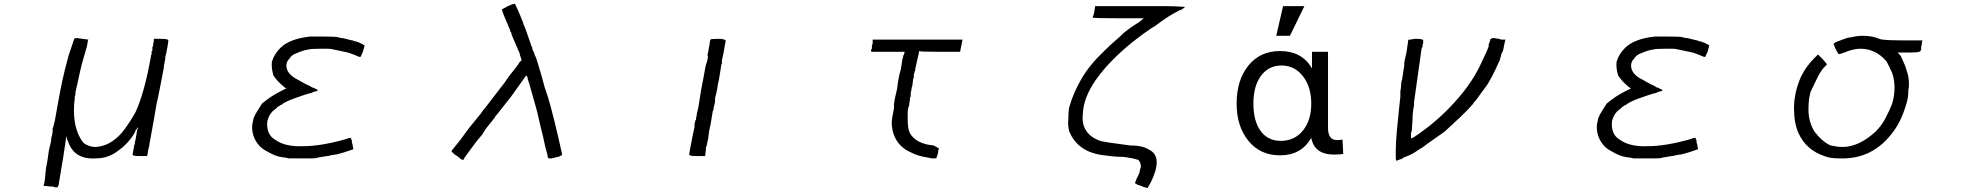

<svg xmlns="http://www.w3.org/2000/svg" viewBox="-20 -793 10099 985"><path d="M433.6 -589.8Q429.7 -585.9 429.7 -578.1Q429.7 -570.3 427.7 -564.5Q425.8 -558.6 425.8 -554.7Q418 -527.3 408.2 -494.1Q398.4 -460.9 390.6 -425.8Q382.8 -390.6 377 -363.3Q371.1 -335.9 367.2 -320.3V-312.5V-308.6L363.3 -296.9V-285.2Q359.4 -265.6 359.4 -226.6Q359.4 -207 361.3 -187.5Q363.3 -168 367.2 -148.4Q375 -117.2 386.7 -93.8Q398.4 -70.3 410.2 -58.6Q437.5 -39.1 468.8 -39.1Q492.2 -39.1 523.4 -50.8Q570.3 -70.3 609.4 -117.2Q648.4 -168 675.8 -218.8Q718.8 -312.5 750 -480.5L753.9 -500V-503.9V-507.8Q757.8 -511.7 757.8 -515.6V-523.4V-527.3Q757.8 -531.2 759.8 -531.2Q761.7 -531.2 761.7 -535.2V-539.1V-550.8L765.6 -558.6V-566.4Q769.5 -578.1 769.5 -589.8V-593.8H804.7Q843.8 -593.8 843.8 -585.9Q843.8 -574.2 832 -515.6L828.1 -503.9V-492.2L824.2 -472.7V-468.8Q820.3 -460.9 820.3 -449.2V-445.3L804.7 -363.3L789.1 -285.2Q785.2 -273.4 781.2 -248Q777.3 -222.7 769.5 -179.7L746.1 -50.8V-46.9Q742.2 -31.2 740.2 -23.4Q738.3 -15.6 738.3 -7.8L734.4 7.8H695.3Q660.2 7.8 660.2 0Q660.2 -3.9 668 -43V-46.9Q668 -50.8 669.9 -50.8Q671.9 -50.8 671.9 -54.7V-62.5L675.8 -78.1L683.6 -125Q683.6 -128.9 687.5 -132.8V-140.6Q683.6 -136.7 683.6 -134.8Q683.6 -132.8 679.7 -128.9L675.8 -125L671.9 -113.3Q640.6 -58.6 585.9 -19.5Q535.2 19.5 472.7 19.5Q359.4 27.3 328.1 -70.3Q324.2 -74.2 322.3 -85.9Q320.3 -97.7 320.3 -93.8Q316.4 -66.4 312.5 -41Q308.6 -15.6 304.7 11.7L281.2 152.3V156.2Q277.3 160.2 277.3 164.1Q277.3 168 273.4 168H265.6Q253.9 168 253.9 164.1H242.2L203.1 160.2L207 148.4Q210.9 128.9 212.9 99.6Q214.8 70.3 222.7 35.2L230.5 -19.5L242.2 -70.3Q242.2 -89.8 246.1 -93.8L250 -117.2V-125V-132.8L253.9 -144.5L261.7 -175.8Q273.4 -242.2 285.2 -306.6Q296.9 -371.1 312.5 -433.6Q320.3 -460.9 326.2 -486.3Q332 -511.7 339.8 -531.2L347.7 -554.7L359.4 -589.8Q359.4 -597.7 375 -597.7Z M1644.5 -605.5Q1707 -605.5 1714.8 -601.6L1730.5 -597.7H1738.3L1785.2 -585.9H1793V-582H1800.8L1812.5 -578.1L1824.2 -574.2Q1847.7 -562.5 1851.6 -558.6Q1847.7 -554.7 1847.7 -546.9Q1843.8 -539.1 1843.8 -535.2Q1843.8 -531.2 1839.8 -523.4Q1832 -507.8 1832 -503.9V-507.8Q1832 -496.1 1816.4 -503.9Q1800.8 -511.7 1765.6 -523.4Q1746.1 -527.3 1728.5 -531.2Q1710.9 -535.2 1691.4 -539.1Q1675.8 -543 1660.2 -543Q1644.5 -543 1625 -543Q1578.1 -543 1562.5 -539.1Q1535.2 -535.2 1500 -519.5Q1476.6 -511.7 1464.8 -492.2Q1449.2 -476.6 1449.2 -457Q1449.2 -418 1496.1 -390.6Q1511.7 -382.8 1531.2 -371.1Q1550.8 -359.4 1570.3 -351.6L1582 -343.8H1585.9L1593.8 -339.8L1609.4 -332V-328.1Q1605.5 -324.2 1599.6 -324.2Q1593.8 -324.2 1585.9 -320.3L1578.1 -316.4Q1558.6 -312.5 1537.1 -304.7Q1515.6 -296.9 1492.2 -289.1Q1437.5 -269.5 1421.9 -253.9H1418L1410.2 -246.1V-250L1398.4 -238.3L1378.9 -222.7Q1359.4 -203.1 1351.6 -171.9Q1347.7 -140.6 1357.4 -115.2Q1367.2 -89.8 1394.5 -74.2Q1445.3 -39.1 1535.2 -43Q1625 -43 1750 -78.1Q1769.5 -85.9 1781.2 -85.9V-82V-78.1L1785.2 -74.2V-70.3V-62.5L1789.1 -50.8V-46.9L1793 -27.3L1769.5 -19.5L1746.1 -11.7Q1730.5 -7.8 1718.8 -3.9Q1707 0 1699.2 0L1675.8 3.9Q1668 7.8 1656.2 7.8L1632.8 11.7L1609.4 15.6Q1601.6 19.5 1582 19.5Q1562.5 19.5 1539.1 19.5H1460.9Q1449.2 15.6 1429.7 13.7Q1410.2 11.7 1390.6 3.9Q1371.1 -3.9 1351.6 -15.6Q1328.1 -27.3 1312.5 -43Q1273.4 -85.9 1273.4 -140.6Q1273.4 -156.2 1281.2 -187.5Q1289.1 -207 1300.8 -224.6Q1312.5 -242.2 1324.2 -261.7Q1347.7 -281.2 1371.1 -296.9Q1394.5 -312.5 1425.8 -328.1L1449.2 -339.8L1441.4 -343.8Q1402.3 -375 1382.8 -406.2Q1371.1 -445.3 1375 -476.6Q1386.7 -515.6 1418 -546.9Q1464.8 -593.8 1570.3 -605.5Z M2585.9 -761.7Q2609.4 -773.4 2621.1 -773.4Q2625 -769.5 2648.4 -714.8L2664.1 -675.8Q2664.1 -668 2668 -664.1L2675.8 -644.5L2699.2 -578.1L2707 -554.7Q2710.9 -550.8 2710.9 -543L2714.8 -531.2Q2718.8 -531.2 2718.8 -523.4Q2722.7 -519.5 2722.7 -511.7L2730.5 -496.1Q2738.3 -468.8 2750 -431.6Q2761.7 -394.5 2773.4 -347.7Q2793 -293 2804.7 -248Q2816.4 -203.1 2824.2 -171.9L2843.8 -89.8L2863.3 -3.9Q2867.2 3.9 2843.8 11.7L2824.2 15.6L2816.4 19.5V15.6Q2812.5 19.5 2812.5 19.5Q2796.9 19.5 2796.9 19.5Q2789.1 19.5 2789.1 3.9Q2777.3 -35.2 2765.6 -93.8L2753.9 -140.6L2742.2 -191.4Q2738.3 -210.9 2728.5 -246.1Q2718.8 -281.2 2703.1 -335.9L2695.3 -363.3L2687.5 -386.7Q2687.5 -398.4 2679.7 -406.2L2601.6 -296.9L2543 -222.7Q2535.2 -210.9 2523.4 -199.2Q2519.5 -195.3 2519.5 -191.4L2472.7 -132.8L2453.1 -101.6L2429.7 -74.2L2394.5 -27.3L2363.3 15.6Q2355.5 31.2 2355.5 27.3Q2347.7 27.3 2335.9 15.6L2320.3 3.9Q2316.4 3.9 2304.7 -7.8L2296.9 -15.6V-19.5L2343.8 -78.1L2375 -121.1L2386.7 -136.7L2437.5 -199.2Q2445.3 -207 2451.2 -216.8Q2457 -226.6 2464.8 -234.4L2543 -335.9L2570.3 -371.1L2585.9 -394.5L2597.7 -410.2Q2617.2 -433.6 2628.9 -449.2Q2640.6 -464.8 2644.5 -472.7L2656.2 -484.4L2652.3 -496.1L2648.4 -507.8L2644.5 -523.4L2640.6 -531.2L2628.9 -558.6L2605.5 -613.3L2601.6 -628.9Q2597.7 -628.9 2597.7 -632.8V-636.7Q2554.7 -734.4 2554.7 -746.1Q2558.6 -746.1 2564.5 -750Q2570.3 -753.9 2585.9 -761.7Z M3664.1 -593.8Q3703.1 -593.8 3703.1 -582Q3699.2 -566.4 3695.3 -541Q3691.4 -515.6 3683.6 -484.4V-468.8Q3683.6 -464.8 3681.6 -462.9Q3679.7 -460.9 3679.7 -457L3675.8 -429.7L3668 -382.8Q3660.2 -351.6 3660.2 -339.8L3652.3 -304.7L3648.4 -289.1V-281.2V-273.4V-269.5L3640.6 -238.3V-230.5L3636.7 -222.7L3632.8 -199.2L3628.9 -175.8L3625 -152.3Q3617.2 -121.1 3615.2 -99.6Q3613.3 -78.1 3609.4 -66.4L3605.5 -46.9V-43L3601.6 -39.1V-27.3L3597.7 3.9V7.8H3558.6Q3515.6 7.8 3515.6 0Q3515.6 -7.8 3535.2 -105.5L3543 -140.6V-156.2L3546.9 -171.9Q3546.9 -175.8 3550.8 -179.7V-183.6Q3550.8 -191.4 3552.7 -195.3Q3554.7 -199.2 3554.7 -203.1V-210.9Q3562.5 -234.4 3568.4 -277.3Q3574.2 -320.3 3585.9 -378.9L3589.8 -398.4Q3593.8 -418 3595.7 -431.6Q3597.7 -445.3 3601.6 -460.9Q3609.4 -480.5 3611.3 -496.1Q3613.3 -511.7 3609.4 -507.8V-511.7L3613.3 -527.3L3617.2 -550.8Q3621.1 -566.4 3621.1 -574.2Q3621.1 -582 3625 -589.8Q3625 -593.8 3664.1 -593.8Z M4449.2 -527.3V-531.2V-539.1L4453.1 -543V-546.9V-558.6L4457 -570.3V-589.8H4918L4910.2 -550.8L4906.2 -531.2V-527.3H4796.9Q4695.3 -527.3 4695.3 -531.2Q4695.3 -523.4 4683.6 -476.6L4679.7 -457L4675.8 -441.4V-433.6Q4671.9 -425.8 4671.9 -425.8V-421.9L4668 -410.2V-394.5L4664.1 -386.7V-382.8L4660.2 -351.6Q4656.2 -343.8 4656.2 -335.9Q4656.2 -328.1 4652.3 -320.3V-304.7V-296.9Q4648.4 -296.9 4648.4 -289.1Q4648.4 -281.2 4646.5 -271.5Q4644.5 -261.7 4644.5 -253.9Q4636.7 -234.4 4636.7 -214.8Q4636.7 -195.3 4636.7 -175.8Q4636.7 -132.8 4648.4 -109.4Q4679.7 -54.7 4769.5 -46.9Q4785.2 -39.1 4796.9 -31.2V-27.3Q4793 -27.3 4793 -11.7L4789.1 3.9Q4785.2 11.7 4785.2 11.7V15.6Q4785.2 19.5 4777.3 19.5Q4773.4 19.5 4763.7 19.5Q4753.9 19.5 4742.2 15.6Q4687.5 7.8 4652.3 -11.7Q4578.1 -43 4558.6 -125Q4558.6 -132.8 4556.6 -140.6Q4554.7 -148.4 4554.7 -160.2Q4554.7 -175.8 4558.6 -197.3Q4562.5 -218.8 4566.4 -238.3V-257.8L4570.3 -285.2L4582 -335.9Q4589.8 -402.3 4601.6 -437.5L4609.4 -488.3L4613.3 -500V-507.8L4617.2 -511.7L4621.1 -527.3Z M5597.7 -757.8V-761.7H5828.1Q5894.5 -761.7 5949.2 -761.7Q6003.9 -761.7 6058.6 -757.8Q6058.6 -753.9 6039.1 -742.2H6035.2Q6019.5 -734.4 6002 -724.6Q5984.4 -714.8 5960.9 -699.2Q5937.5 -683.6 5919.9 -669.9Q5902.3 -656.2 5886.7 -648.4Q5789.1 -582 5716.8 -513.7Q5644.5 -445.3 5601.6 -382.8Q5539.1 -293 5535.2 -210.9Q5523.4 -113.3 5613.3 -74.2Q5632.8 -66.4 5677.7 -60.5Q5722.7 -54.7 5777.3 -46.9Q5839.8 -46.9 5871.1 -27.3Q5914.1 -7.8 5914.1 39.1Q5914.1 82 5882.8 144.5Q5867.2 171.9 5867.2 171.9Q5863.3 171.9 5861.3 169.9Q5859.4 168 5851.6 168L5832 160.2Q5824.2 156.2 5820.3 156.2Q5816.4 156.2 5812.5 152.3Q5808.6 152.3 5804.7 148.4Q5800.8 144.5 5808.6 132.8V128.9L5812.5 121.1L5820.3 105.5Q5828.1 89.8 5828.1 78.1Q5835.9 58.6 5832 54.7Q5832 39.1 5816.4 23.4V27.3Q5800.8 19.5 5742.2 11.7Q5718.8 11.7 5695.3 9.8Q5671.9 7.8 5644.5 3.9Q5507.8 -11.7 5464.8 -121.1Q5457 -152.3 5460.9 -183.6Q5460.9 -234.4 5468.8 -253.9Q5488.3 -320.3 5529.3 -390.6Q5570.3 -460.9 5644.5 -531.2Q5675.8 -562.5 5701.2 -584Q5726.6 -605.5 5746.1 -625Q5765.6 -640.6 5785.2 -654.3Q5804.7 -668 5824.2 -679.7L5847.7 -699.2H5722.7Q5585.9 -699.2 5585.9 -703.1Q5585.9 -710.9 5589.8 -714.8L5593.8 -730.5Z M6550.8 -70.3Q6621.1 -70.3 6664.1 -123Q6707 -175.8 6707 -261.7Q6707 -347.7 6664.1 -402.3Q6621.1 -457 6554.7 -457Q6488.3 -457 6449.2 -404.3Q6410.2 -351.6 6410.2 -261.7Q6410.2 -171.9 6447.3 -121.1Q6484.4 -70.3 6550.8 -70.3ZM6546.9 3.9Q6445.3 3.9 6384.8 -70.3Q6324.2 -144.5 6324.2 -261.7Q6324.2 -382.8 6384.8 -457Q6445.3 -531.2 6546.9 -531.2Q6660.2 -531.2 6710.9 -441.4V-527.3H6793V-136.7Q6793 -74.2 6839.8 -74.2Q6859.4 -74.2 6867.2 -78.1L6871.1 -3.9Q6855.5 0 6824.2 0Q6722.7 0 6707 -85.9Q6656.2 3.9 6546.9 3.9ZM6562.5 -761.7H6671.9L6597.7 -609.4H6527.3Z M7668 -593.8H7671.9Q7675.8 -589.8 7687.5 -589.8H7703.1L7699.2 -574.2L7691.4 -535.2Q7679.7 -511.7 7679.7 -503.9L7675.8 -492.2V-488.3Q7668 -472.7 7654.3 -441.4Q7640.6 -410.2 7613.3 -363.3L7593.8 -335.9L7582 -320.3L7550.8 -277.3L7543 -269.5L7535.2 -257.8Q7507.8 -226.6 7470.7 -191.4Q7433.6 -156.2 7390.6 -117.2Q7363.3 -97.7 7332 -76.2Q7300.8 -54.7 7281.2 -39.1L7261.7 -27.3L7238.3 -11.7Q7226.6 -3.9 7209 3.9Q7191.4 11.7 7179.7 15.6Q7171.9 23.4 7168 23.4Q7164.1 23.4 7156.2 27.3Q7148.4 31.2 7144.5 31.2Q7140.6 31.2 7140.6 11.7V3.9V-3.9V-19.5Q7140.6 -62.5 7146.5 -125Q7152.3 -187.5 7160.2 -261.7L7164.1 -296.9V-304.7V-312.5V-324.2Q7168 -343.8 7168 -357.4Q7168 -371.1 7171.9 -382.8V-378.9L7175.8 -402.3L7179.7 -429.7L7183.6 -453.1Q7183.6 -476.6 7187.5 -488.3L7195.3 -523.4L7199.2 -546.9Q7199.2 -554.7 7201.2 -562.5Q7203.1 -570.3 7203.1 -578.1Q7203.1 -585.9 7207 -589.8H7214.8Q7218.8 -589.8 7226.6 -591.8Q7234.4 -593.8 7242.2 -593.8Q7281.2 -593.8 7281.2 -585.9V-578.1V-570.3Q7277.3 -566.4 7277.3 -550.8L7273.4 -546.9Q7265.6 -492.2 7255.9 -421.9Q7246.1 -351.6 7234.4 -269.5V-261.7V-253.9Q7230.5 -234.4 7228.5 -216.8Q7226.6 -199.2 7226.6 -179.7L7222.7 -121.1Q7218.8 -113.3 7218.8 -113.3V-105.5V-82L7234.4 -89.8Q7347.7 -164.1 7443.4 -269.5Q7539.1 -375 7585.9 -484.4Q7609.4 -531.2 7617.2 -554.7V-566.4L7621.1 -574.2Q7621.1 -578.1 7623 -580.1Q7625 -582 7625 -585.9V-589.8Q7628.9 -597.7 7644.5 -597.7Z M8543 -605.5Q8605.5 -605.5 8613.3 -601.6L8628.9 -597.7H8636.7L8683.6 -585.9H8691.4V-582H8699.2L8710.9 -578.1L8722.7 -574.2Q8746.1 -562.5 8750 -558.6Q8746.1 -554.7 8746.1 -546.9Q8742.2 -539.1 8742.2 -535.2Q8742.2 -531.2 8738.3 -523.4Q8730.5 -507.8 8730.5 -503.9V-507.8Q8730.5 -496.1 8714.8 -503.9Q8699.2 -511.7 8664.1 -523.4Q8644.5 -527.3 8627 -531.2Q8609.4 -535.2 8589.8 -539.1Q8574.2 -543 8558.6 -543Q8543 -543 8523.4 -543Q8476.6 -543 8460.9 -539.1Q8433.6 -535.2 8398.4 -519.5Q8375 -511.7 8363.3 -492.2Q8347.7 -476.6 8347.7 -457Q8347.7 -418 8394.5 -390.6Q8410.2 -382.8 8429.7 -371.1Q8449.2 -359.4 8468.8 -351.6L8480.5 -343.8H8484.4L8492.2 -339.8L8507.8 -332V-328.1Q8503.9 -324.2 8498 -324.2Q8492.2 -324.2 8484.4 -320.3L8476.6 -316.4Q8457 -312.5 8435.5 -304.7Q8414.1 -296.9 8390.6 -289.1Q8335.9 -269.5 8320.3 -253.9H8316.4L8308.6 -246.1V-250L8296.9 -238.3L8277.3 -222.7Q8257.8 -203.1 8250 -171.9Q8246.1 -140.6 8255.9 -115.2Q8265.6 -89.8 8293 -74.2Q8343.8 -39.1 8433.6 -43Q8523.4 -43 8648.4 -78.1Q8668 -85.9 8679.7 -85.9V-82V-78.1L8683.6 -74.2V-70.3V-62.5L8687.5 -50.8V-46.9L8691.4 -27.3L8668 -19.5L8644.5 -11.7Q8628.9 -7.8 8617.2 -3.9Q8605.5 0 8597.7 0L8574.2 3.9Q8566.4 7.8 8554.7 7.8L8531.2 11.7L8507.8 15.6Q8500 19.5 8480.5 19.5Q8460.9 19.5 8437.5 19.5H8359.4Q8347.7 15.6 8328.1 13.7Q8308.6 11.7 8289.1 3.9Q8269.5 -3.9 8250 -15.6Q8226.6 -27.3 8210.9 -43Q8171.9 -85.9 8171.9 -140.6Q8171.9 -156.2 8179.7 -187.5Q8187.5 -207 8199.2 -224.6Q8210.9 -242.2 8222.7 -261.7Q8246.1 -281.2 8269.5 -296.9Q8293 -312.5 8324.2 -328.1L8347.7 -339.8L8339.8 -343.8Q8300.8 -375 8281.2 -406.2Q8269.5 -445.3 8273.4 -476.6Q8285.2 -515.6 8316.4 -546.9Q8363.3 -593.8 8468.8 -605.5Z M9621.1 -593.8Q9636.7 -585.9 9738.3 -585.9H9843.8L9839.8 -578.1V-570.3L9835.9 -550.8V-535.2H9832V-531.2Q9832 -523.4 9769.5 -523.4H9742.2H9714.8Q9714.8 -523.4 9722.7 -515.6L9726.6 -511.7Q9734.4 -503.9 9746.1 -472.7Q9753.9 -457 9757.8 -443.4Q9761.7 -429.7 9765.6 -418Q9769.5 -406.2 9771.5 -390.6Q9773.4 -375 9773.4 -351.6Q9769.5 -332 9769.5 -314.5Q9769.5 -296.9 9765.6 -281.2Q9753.9 -234.4 9736.3 -193.4Q9718.8 -152.3 9695.3 -121.1Q9589.8 27.3 9414.1 19.5Q9367.2 19.5 9339.8 7.8Q9246.1 -23.4 9207 -109.4Q9183.6 -160.2 9183.6 -238.3Q9183.6 -316.4 9218.8 -398.4Q9234.4 -429.7 9252 -453.1Q9269.5 -476.6 9289.1 -496.1L9304.7 -511.7H9308.6L9332 -488.3L9351.6 -464.8V-460.9L9335.9 -445.3Q9316.4 -421.9 9302.7 -392.6Q9289.1 -363.3 9273.4 -332Q9257.8 -300.8 9257.8 -230.5Q9257.8 -168 9289.1 -117.2Q9328.1 -66.4 9371.1 -46.9Q9390.6 -43 9404.3 -41Q9418 -39.1 9433.6 -39.1Q9515.6 -39.1 9601.6 -117.2Q9632.8 -148.4 9652.3 -185.5Q9671.9 -222.7 9687.5 -261.7Q9699.2 -300.8 9699.2 -343.8Q9699.2 -382.8 9687.5 -418Q9679.7 -433.6 9671.9 -451.2Q9664.1 -468.8 9656.2 -480.5Q9601.6 -543 9523.4 -543Q9488.3 -543 9441.4 -523.4L9418 -515.6H9414.1Q9410.2 -515.6 9398.4 -539.1Q9390.6 -554.7 9390.6 -558.6Q9386.7 -562.5 9386.7 -566.4Q9386.7 -574.2 9421.9 -585.9Q9460.9 -601.6 9476.6 -601.6Q9507.8 -609.4 9535.2 -609.4Q9585.9 -609.4 9621.1 -593.8Z"/></svg>

Font: 和音 by 宁静之雨，公众号njzyshare
Style: Regular
Weight: 400
Designer: Steve Matteson
Foundry: Ascender Corporation
Version: Version 6.00;June 8, 2018;FontCreator 11.0.0.2388 32-bit